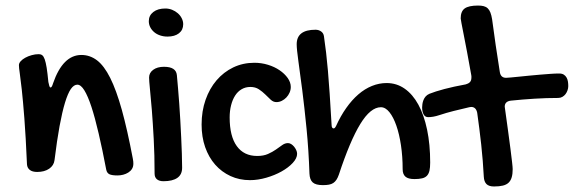

<svg xmlns="http://www.w3.org/2000/svg" viewBox="-20 -631 2086 698"><path d="M48.8 -394Q48.8 -401.4 55.2 -408.4Q61.5 -415.5 71.8 -421.1Q82 -426.8 95 -430.4Q107.9 -434.1 121.1 -434.1Q128.4 -434.1 133.5 -430.2Q138.7 -426.3 142.6 -415.3Q146.5 -404.3 149.7 -384.5Q152.8 -364.7 155.8 -333Q157.7 -323.2 159.4 -318.1Q161.1 -313 164.1 -313Q168.5 -313 172.9 -328.1Q208.5 -431.2 275.9 -431.2Q307.1 -431.2 332.8 -411.6Q358.4 -392.1 380.6 -347.9Q402.8 -303.7 422.9 -231.7Q442.9 -159.7 462.9 -54.2Q463.9 -48.8 464.4 -44.4Q464.8 -40 464.8 -36.1Q464.8 -24.9 459.7 -16.8Q454.6 -8.8 446.3 -3.7Q438 1.5 427.7 4.2Q417.5 6.8 407.2 6.8Q386.7 6.8 377.7 2.4Q368.7 -2 366.2 -14.2Q352.1 -88.4 338.6 -146Q325.2 -203.6 312.3 -242.9Q299.3 -282.2 286.6 -302.7Q273.9 -323.2 261.2 -323.2Q248.5 -323.2 237.5 -307.4Q226.6 -291.5 216.3 -257.8Q206.1 -224.1 196.5 -172.4Q187 -120.6 178.2 -48.8Q175.8 -29.3 158.7 -17.6Q141.6 -5.9 115.2 -5.9Q97.7 -5.9 88.4 -13.2Q79.1 -20.5 78.1 -33.2Q73.7 -134.8 68.6 -200.4Q63.5 -266.1 59.1 -305.9Q54.7 -345.7 51.8 -365.2Q48.8 -384.8 48.8 -394Z M588.9 -498Q574.7 -498 562.3 -502.2Q549.8 -506.3 540.8 -513.9Q531.7 -521.5 526.4 -531.7Q521 -542 521 -554.2Q521 -574.7 537.4 -587.4Q553.7 -600.1 581.1 -600.1Q593.8 -600.1 605.5 -595.5Q617.2 -590.8 626.2 -583Q635.3 -575.2 640.6 -564.7Q646 -554.2 646 -543Q646 -522 630.6 -510Q615.2 -498 588.9 -498ZM522 -349.1Q522 -366.2 536.9 -377.2Q551.8 -388.2 576.2 -388.2Q620.1 -388.2 623 -357.9Q625 -336.9 627.2 -310.5Q629.4 -284.2 631.6 -254.6Q633.8 -225.1 635.5 -193.6Q637.2 -162.1 638.7 -131.6Q640.1 -101.1 641.1 -72.8Q642.1 -44.4 642.1 -21Q642.1 3.4 624.8 15.6Q607.4 27.8 574.2 27.8Q559.1 27.8 550.5 20.8Q542 13.7 542 0Q542 -67.4 538.8 -126.2Q535.6 -185.1 532 -231Q528.3 -276.9 525.1 -307.4Q522 -337.9 522 -349.1Z M904.8 -402.8Q930.2 -402.8 954.1 -395.5Q978 -388.2 996.3 -375.7Q1014.6 -363.3 1025.9 -347.4Q1037.1 -331.5 1037.1 -314.9Q1037.1 -304.2 1032.7 -294.2Q1028.3 -284.2 1021 -276.6Q1013.7 -269 1004.4 -264.4Q995.1 -259.8 984.9 -259.8Q973.6 -259.8 964.4 -268.3Q955.1 -276.9 944.6 -287.4Q934.1 -297.9 921.1 -306.4Q908.2 -314.9 890.1 -314.9Q872.6 -314.9 858.4 -306.6Q844.2 -298.3 834.7 -283.4Q825.2 -268.6 820.1 -248.3Q814.9 -228 814.9 -204.1Q814.9 -135.7 840.8 -99.9Q866.7 -64 915 -64Q938 -64 954.3 -71.3Q970.7 -78.6 983.2 -87.4Q995.6 -96.2 1005.9 -103.5Q1016.1 -110.8 1026.9 -110.8Q1032.7 -110.8 1038.6 -107.2Q1044.4 -103.5 1049.1 -97.9Q1053.7 -92.3 1056.9 -85.4Q1060.1 -78.6 1060.1 -71.8Q1060.1 -55.7 1044.2 -38.6Q1028.3 -21.5 1003.4 -7.6Q978.5 6.3 948 15.1Q917.5 23.9 888.7 23.9Q850.1 23.9 817.9 9Q785.6 -5.9 762.2 -32.5Q738.8 -59.1 725.8 -96.2Q712.9 -133.3 712.9 -178.2Q712.9 -227.1 727.3 -268.1Q741.7 -309.1 767.3 -339.1Q793 -369.1 828.1 -386Q863.3 -402.8 904.8 -402.8Z M1058.6 -470.2Q1058.6 -522.9 1127 -522.9Q1138.7 -522.9 1147.5 -516.6Q1156.2 -510.3 1157.7 -499Q1162.1 -469.2 1165.5 -439.9Q1168.9 -410.6 1172.1 -374.3Q1175.3 -337.9 1178.5 -290.3Q1181.6 -242.7 1185.5 -176.8Q1185.5 -169.9 1187.7 -167Q1189.9 -164.1 1192.9 -164.1Q1197.3 -164.1 1201.7 -172.9Q1218.3 -209.5 1238.8 -238.5Q1259.3 -267.6 1282.7 -287.8Q1306.2 -308.1 1332.3 -318.6Q1358.4 -329.1 1385.7 -329.1Q1421.9 -329.1 1451.2 -308.6Q1480.5 -288.1 1501 -250.5Q1521.5 -212.9 1532.7 -159.4Q1543.9 -106 1543.9 -40Q1543.9 -22 1541.3 -10.5Q1538.6 1 1532.2 7.8Q1525.9 14.6 1514.6 17.3Q1503.4 20 1486.8 20Q1463.9 20 1453.9 11.2Q1443.8 2.4 1443.8 -16.1Q1443.8 -62 1437.7 -102.8Q1431.6 -143.6 1420.9 -174.3Q1410.2 -205.1 1395.8 -223.1Q1381.3 -241.2 1364.7 -241.2Q1327.1 -241.2 1289.8 -180.2Q1252.4 -119.1 1211.9 3.9Q1208 15.1 1203.1 22.5Q1198.2 29.8 1191.7 34.2Q1185.1 38.6 1175.8 40.3Q1166.5 42 1153.8 42Q1127.9 42 1116.9 32.2Q1106 22.5 1105 0Q1102.1 -85 1094.5 -162.4Q1086.9 -239.7 1078.9 -302.5Q1070.8 -365.2 1064.7 -408.9Q1058.6 -452.6 1058.6 -470.2Z M1654.8 -564Q1654.8 -589.8 1669.4 -600.3Q1684.1 -610.8 1717.8 -610.8Q1730 -610.8 1738.5 -608.6Q1747.1 -606.4 1753.2 -600.6Q1759.3 -594.7 1762.9 -585.2Q1766.6 -575.7 1769 -561Q1774.9 -515.6 1782 -467.3Q1789.1 -418.9 1796.9 -370.1Q1799.8 -348.1 1819.8 -348.1Q1825.2 -348.1 1837.6 -349.4Q1850.1 -350.6 1867.2 -352.3Q1884.3 -354 1904.1 -356Q1923.8 -357.9 1943.6 -359.6Q1963.4 -361.3 1981.2 -362.5Q1999 -363.8 2012.7 -363.8Q2023.4 -363.8 2029.8 -359.6Q2036.1 -355.5 2039.8 -348.9Q2043.5 -342.3 2044.7 -334.2Q2045.9 -326.2 2045.9 -317.9Q2045.9 -310.5 2043.2 -302.7Q2040.5 -294.9 2035.9 -288.8Q2031.2 -282.7 2024.4 -278.8Q2017.6 -274.9 2008.8 -274.9Q1966.3 -274.9 1923.1 -272.2Q1879.9 -269.5 1836.9 -265.1Q1814.9 -262.2 1814.9 -243.2Q1814.9 -241.7 1815.4 -239.5Q1815.9 -237.3 1815.9 -235.8Q1821.8 -193.4 1826.9 -156.2Q1832 -119.1 1835.7 -90.1Q1839.4 -61 1841.6 -41.7Q1843.8 -22.5 1843.8 -16.1Q1843.8 1.5 1840.3 13.4Q1836.9 25.4 1829.1 33Q1821.3 40.5 1808.3 43.7Q1795.4 46.9 1775.9 46.9Q1757.3 46.9 1748.5 38.1Q1739.7 29.3 1738.8 11.2Q1735.8 -46.4 1729.5 -104.7Q1723.1 -163.1 1714.8 -221.2Q1710.4 -242.2 1692.9 -242.2Q1691.4 -242.2 1689.5 -241.7Q1687.5 -241.2 1686 -241.2Q1655.8 -234.4 1628.9 -227.5Q1602.1 -220.7 1578.6 -212.9Q1565.4 -208.5 1555.2 -206.8Q1544.9 -205.1 1536.6 -205.1Q1525.4 -205.1 1520 -215.1Q1514.6 -225.1 1514.6 -240.2Q1514.6 -245.6 1515.6 -252.7Q1516.6 -259.8 1519.3 -266.8Q1522 -273.9 1527.1 -280Q1532.2 -286.1 1541 -290Q1561.5 -298.3 1595.7 -307.4Q1629.9 -316.4 1672.9 -324.2Q1682.6 -326.7 1688.2 -332.3Q1693.8 -337.9 1693.8 -349.1Q1693.8 -351.6 1693.8 -354.2Q1693.8 -356.9 1692.9 -359.9Q1685.1 -404.8 1678 -441.7Q1670.9 -478.5 1665.8 -504.9Q1660.6 -531.2 1657.7 -546.4Q1654.8 -561.5 1654.8 -564Z"/></svg>

Font: Gochi Hand
Style: Regular
Weight: 400
Designer: Juan Pablo del Peral
Foundry: Juan Pablo del Peral
Version: Version 1.001